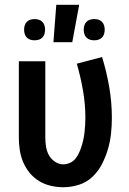

<svg xmlns="http://www.w3.org/2000/svg" viewBox="-20 -777 540 805"><path d="M246 8Q219 8 193 2Q167 -4 144.5 -17.5Q122 -31 105 -51.5Q88 -72 77.5 -96.5Q67 -121 63 -147.5Q59 -174 59 -200V-520H170V-200Q170 -181 173 -162Q176 -143 185 -126.5Q194 -110 210.5 -99Q227 -88 245 -88Q260 -88 274 -94.5Q288 -101 297 -112.5Q306 -124 312 -137.5Q318 -151 322.5 -165.5Q327 -180 330 -194.5Q333 -209 334.5 -223.5Q336 -238 337 -253Q338 -268 338 -283Q338 -340 328 -397.5Q318 -455 302 -510L408 -538Q427 -476 438 -412Q449 -348 449 -283Q449 -250 445.5 -217Q442 -184 432.5 -151.5Q423 -119 407.5 -89Q392 -59 368 -36Q344 -13 311.5 -2.5Q279 8 246 8ZM204 -600 216 -757H312L283 -600ZM375 -608Q366 -608 357.5 -610.5Q349 -613 342.5 -619.5Q336 -626 333.5 -635Q331 -644 331 -653Q331 -661 333.5 -670Q336 -679 342.5 -685.5Q349 -692 357.5 -694.5Q366 -697 375 -697Q384 -697 392.5 -694.5Q401 -692 407.5 -685.5Q414 -679 416.5 -670Q419 -661 419 -653Q419 -644 416.5 -635Q414 -626 407.5 -619.5Q401 -613 392.5 -610.5Q384 -608 375 -608ZM125 -608Q116 -608 107.5 -610.5Q99 -613 92.5 -619.5Q86 -626 83.5 -635Q81 -644 81 -653Q81 -661 83.5 -670Q86 -679 92.5 -685.5Q99 -692 107.5 -694.5Q116 -697 125 -697Q134 -697 142.5 -694.5Q151 -692 157.5 -685.5Q164 -679 166.5 -670Q169 -661 169 -653Q169 -644 166.5 -635Q164 -626 157.5 -619.5Q151 -613 142.5 -610.5Q134 -608 125 -608Z"/></svg>

Font: Iosevka SS18
Style: Bold
Weight: 700
Monospace: yes
Designer: Belleve Invis
Foundry: Belleve Invis
Version: Version 25.1.1; ttfautohint (v1.8.4)